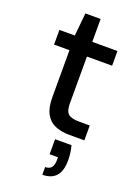

<svg xmlns="http://www.w3.org/2000/svg" viewBox="-166 -712 743 1032"><g transform="rotate(20 205.5 -196.0)"><path d="M279 0Q231 0 196 -15Q161 -30 142 -65Q123 -100 123 -160V-428H35V-512H123L136 -643H223V-512H367V-428H223V-159Q223 -116 241 -100.5Q259 -85 303 -85H364V0ZM215 251V207Q240 207 251 192Q262 177 262 148V134H214V48H308Q314 70 316.5 91Q319 112 319 130Q319 192 292.5 221.5Q266 251 215 251Z"/></g></svg>

Font: DM Sans 12pt Medium
Style: Regular
Weight: 500
Version: Version 4.004;gftools[0.9.30]